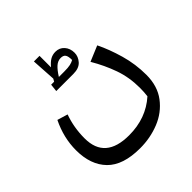

<svg xmlns="http://www.w3.org/2000/svg" viewBox="-201 -671 1087 1087"><g transform="rotate(-45 342.0 -127.5)"><path d="M629 -10Q629 80 583 140.5Q537 201 464.5 230Q392 259 310 259Q174 259 109.5 193Q45 127 45 10Q45 -90 92 -186L155 -167Q127 -90 127 -3Q127 163 318 163Q454 163 547 80Q551 51 551 16Q551 -68 525 -141.5Q499 -215 457 -286L550 -325Q582 -260 605.5 -178Q629 -96 629 -10ZM430 -386Q430 -356 408 -331Q386 -306 340 -306H203L208 -352H232L241 -368L232 -514H277V-422Q297 -446 315.5 -456.5Q334 -467 357 -467Q389 -467 409.5 -444Q430 -421 430 -386ZM391 -367Q391 -397 382.5 -409Q374 -421 353 -421Q330 -421 310.5 -403.5Q291 -386 270 -352H312Q345 -352 362 -356Q379 -360 391 -367Z"/></g></svg>

Font: FiraGO
Style: Italic
Weight: 400
Italic angle: -8°
Designer: bBox Type GmbH
Foundry: bBox Type GmbH
Version: Version 1.001